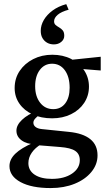

<svg xmlns="http://www.w3.org/2000/svg" viewBox="-20 -699 529 941"><path d="M228.5 222.7Q134.8 222.7 80.6 193.4Q26.4 164.1 26.4 115.2Q26.4 82 55.2 54.2Q84 26.4 142.6 1L181.6 7.8Q152.3 25.4 135.7 49.3Q119.1 73.2 119.1 100.6Q119.1 136.7 149.9 157.2Q180.7 177.7 234.4 177.7Q294.9 177.7 333 151.9Q371.1 126 371.1 85.9Q371.1 55.7 348.6 40.5Q326.2 25.4 274.4 21.5L165 12.7L152.3 7.8Q112.3 7.8 86.4 -10.7Q60.5 -29.3 60.5 -58.6Q60.5 -85.9 87.9 -111.8Q115.2 -137.7 162.1 -156.2L175.8 -137.7Q160.2 -127 151.9 -117.2Q143.6 -107.4 143.6 -97.7Q143.6 -85 154.3 -76.7Q165 -68.4 184.6 -66.4L317.4 -52.7Q386.7 -45.9 422.4 -17.1Q458 11.7 458 62.5Q458 107.4 427.7 144Q397.5 180.7 345.7 201.7Q293.9 222.7 228.5 222.7ZM235.4 -119.1Q181.6 -119.1 140.1 -138.2Q98.6 -157.2 75.2 -190.9Q51.8 -224.6 51.8 -267.6Q51.8 -314.5 76.2 -351.1Q100.6 -387.7 142.6 -409.2Q184.6 -430.7 236.3 -430.7Q288.1 -430.7 328.6 -410.2Q369.1 -389.6 392.6 -354Q416 -318.4 416 -274.4Q416 -230.5 392.6 -194.8Q369.1 -159.2 328.1 -139.2Q287.1 -119.1 235.4 -119.1ZM241.2 -164.1Q278.3 -164.1 299.8 -192.4Q321.3 -220.7 321.3 -268.6Q321.3 -322.3 297.9 -354.5Q274.4 -386.7 235.4 -386.7Q198.2 -386.7 175.3 -356.4Q152.3 -326.2 152.3 -276.4Q152.3 -226.6 176.8 -195.3Q201.2 -164.1 241.2 -164.1ZM473.6 -353.5 351.6 -363.3 314.5 -404.3 473.6 -420.9ZM304.7 -678.7 316.4 -651.4Q280.3 -641.6 262.7 -626.5Q245.1 -611.3 245.1 -594.7Q245.1 -583 252.4 -576.7Q259.8 -570.3 270 -564.5Q280.3 -558.6 287.6 -549.8Q294.9 -541 294.9 -523.4Q294.9 -505.9 280.3 -493.7Q265.6 -481.4 244.1 -481.4Q225.6 -481.4 211.4 -489.3Q197.3 -497.1 188.5 -511.7Q179.7 -526.4 179.7 -547.9Q179.7 -575.2 194.8 -601.1Q210 -627 237.8 -647.5Q265.6 -668 304.7 -678.7Z"/></svg>

Font: Crimson Pro Medium
Style: Regular
Weight: 500
Designer: Jacques Le Bailly
Foundry: Baron von Fonthausen
Version: Version 1.003